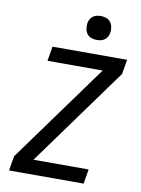

<svg xmlns="http://www.w3.org/2000/svg" viewBox="-101 -1022 803 1090"><g transform="rotate(10 300.0 -477.0)"><path d="M29 0 43 -84 454 -651H136L150 -735H580L566 -651L155 -84H473L459 0ZM390 -816Q374 -816 358.5 -821.5Q343 -827 334 -839.5Q325 -852 322.5 -868.5Q320 -885 322 -902Q324 -913 330 -924Q336 -935 346 -942Q356 -949 367.5 -951.5Q379 -954 391 -954Q407 -954 422.5 -948.5Q438 -943 447 -930.5Q456 -918 459 -901.5Q462 -885 459 -868Q457 -857 451 -846Q445 -835 435 -828Q425 -821 413.5 -818.5Q402 -816 390 -816Z"/></g></svg>

Font: Iosevka Custom Medium
Style: Italic
Weight: 500
Italic angle: -9°
Designer: Belleve Invis
Foundry: Belleve Invis
Version: Version 27.0.1